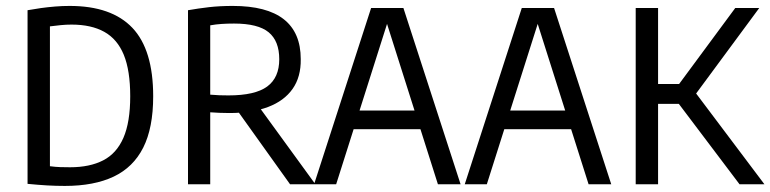

<svg xmlns="http://www.w3.org/2000/svg" viewBox="-20 -622 2600 648"><path d="M199 5.5Q169.5 5.5 139.2 3.8Q109 2 73 -1.5V-587.5Q95 -591.5 118.5 -594.8Q142 -598 166.2 -600Q190.5 -602 215 -602Q356.5 -602 426.8 -528Q497 -454 497 -297Q497 -190.5 463.5 -124Q430 -57.5 363.8 -26Q297.5 5.5 199 5.5ZM216.5 -57.5Q283 -57.5 328.2 -80.8Q373.5 -104 396.5 -156.8Q419.5 -209.5 419.5 -297Q419.5 -384 397.8 -437Q376 -490 332 -514.5Q288 -539 221.5 -539Q203.5 -539 185.2 -537.2Q167 -535.5 148.5 -533V-61Q167.5 -58.5 183.5 -58Q199.5 -57.5 216.5 -57.5Z M614.5 0V-587.5Q648.5 -593.5 685.2 -597.8Q722 -602 765.5 -602Q880.5 -602 937.8 -557Q995 -512 995 -422.5Q996 -362.5 967.5 -322Q939 -281.5 884.8 -261Q830.5 -240.5 754.5 -240.5Q738.5 -240.5 720.8 -241.2Q703 -242 689.5 -243V0ZM959 0 761 -277H843L1044.5 0ZM751 -300Q841 -300 881.8 -330Q922.5 -360 922.5 -422Q922.5 -483.5 886.8 -513Q851 -542.5 770 -542.5Q747 -542.5 728 -541.2Q709 -540 689.5 -536.5V-302.5Q707.5 -301 721 -300.5Q734.5 -300 751 -300Z M1040 0 1232.5 -595H1341.5L1534.5 0H1458L1280.5 -559.5H1292L1114.5 0ZM1138.5 -186 1154 -249H1419L1435 -186Z M1548.5 0 1741 -595H1850L2043 0H1966.5L1789 -559.5H1800.5L1623 0ZM1647 -186 1662.5 -249H1927.5L1943.5 -186Z M2476 0 2246.5 -304 2461.5 -595H2542.5L2321 -295L2321.5 -317L2560 0ZM2125.5 0V-595H2201V0ZM2189 -271.5V-338.5H2279V-271.5Z"/></svg>

Font: Encode Sans SC Condensed
Style: Regular
Weight: 400
Width: 3
Designer: Multiple Designers
Foundry: Impallari Type
Version: Version 3.002